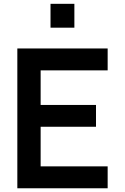

<svg xmlns="http://www.w3.org/2000/svg" viewBox="-20 -1010 670 1030"><path d="M379 -861.5H251V-989.5H379ZM198 -632.5V-447H495V-330H198V-117.5H557.5V0H73V-750H557.5V-632.5Z"/></svg>

Font: Russisch Sans
Style: Bold
Weight: 700
Designer: Michael Sharanda (font) & Cristiano Sobral (main changes)
Foundry: Michael Sharanda
Version: Version 2.00;September 8, 2020;FontCreator 13.0.0.2681 64-bi